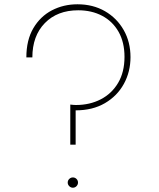

<svg xmlns="http://www.w3.org/2000/svg" viewBox="-20 -860 740 896"><path d="M308 -185H333V-345Q412 -345 469.5 -378.5Q527 -412 558 -468.5Q589 -525 589 -593.5Q589 -664 557.2 -719.8Q525.5 -775.5 469.8 -807.8Q414 -840 341.5 -840Q276.5 -840 222.2 -811.8Q168 -783.5 135.5 -728.2Q103 -673 103 -592H131Q131 -692.5 189.2 -752.2Q247.5 -812 345 -812Q408 -812 456.8 -786.2Q505.5 -760.5 533.2 -711.8Q561 -663 561 -594.5Q561 -523.5 531.2 -473.2Q501.5 -423 450.2 -396.5Q399 -370 334.5 -370Q323.5 -370 308 -372ZM320 16Q330 16 337 8.8Q344 1.5 344 -8Q344 -18 337 -25Q330 -32 320 -32Q310.5 -32 303.2 -25Q296 -18 296 -8Q296 1.5 303.2 8.8Q310.5 16 320 16Z"/></svg>

Font: Spartan Thin
Style: Regular
Weight: 100
Designer: Matt Bailey, Mirko Velimirovic
Foundry: Matt Bailey
Version: Version 1.003; ttfautohint (v1.8.3)